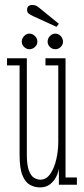

<svg xmlns="http://www.w3.org/2000/svg" viewBox="-20 -764 349 794"><path d="M145.5 11Q124 11 104.5 0.8Q85 -9.5 73 -38.5Q61 -67.5 61 -123.5V-493.5H9V-523H91V-125.5Q91 -82 99.2 -59.5Q107.5 -37 120.5 -29Q133.5 -21 147.5 -21Q171.5 -21 188 -45Q204.5 -69 212.8 -105Q221 -141 221 -177.5V-493.5H168V-523H251V-30H298V0H223.5V-67.5Q221.5 -51.5 212.5 -33.2Q203.5 -15 187 -2Q170.5 11 145.5 11ZM209 -560.5Q196 -560.5 186.5 -569.8Q177 -579 177 -591.5Q177 -605 186.5 -615Q196 -625 209 -625Q221.5 -625 231 -615Q240.5 -605 240.5 -591.5Q240.5 -579 231 -569.8Q221.5 -560.5 209 -560.5ZM101.5 -560.5Q89.5 -560.5 79.8 -569.8Q70 -579 70 -591.5Q70 -605 79.8 -615Q89.5 -625 101.5 -625Q114.5 -625 124.5 -615Q134.5 -605 134.5 -591.5Q134.5 -579 124.5 -569.8Q114.5 -560.5 101.5 -560.5ZM213.5 -653 116.5 -697.5Q105 -703 98.5 -708Q92 -713 92 -724Q92 -734 98.2 -738.8Q104.5 -743.5 114 -743.5Q123 -743.5 129.5 -740.2Q136 -737 142.5 -731.5L223.5 -665.5Z"/></svg>

Font: Imbue Thin
Style: Regular
Weight: 100
Designer: Tyler Finck
Foundry: Etcetera Type Company
Version: Version 1.102